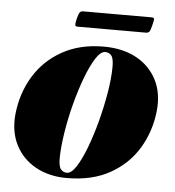

<svg xmlns="http://www.w3.org/2000/svg" viewBox="-46 -623 618 677"><g transform="rotate(5 262.5 -285.0)"><path d="M305 -463Q371.5 -463 419.8 -437Q468 -411 492.5 -363.8Q517 -316.5 510.5 -253.5Q503 -181 467.2 -121.2Q431.5 -61.5 368.2 -25.8Q305 10 214 10Q152 10 104.8 -16Q57.5 -42 33.2 -89.2Q9 -136.5 15 -199Q23 -274.5 59.5 -334Q96 -393.5 158.2 -428.2Q220.5 -463 305 -463ZM214 -8.5Q229.5 -8.5 246.8 -35.2Q264 -62 280.5 -105.5Q297 -149 310.5 -200.2Q324 -251.5 332.5 -301.8Q341 -352 341.5 -391.5Q342 -424 333.5 -434.2Q325 -444.5 311.5 -444.5Q295.5 -444.5 278.2 -417.8Q261 -391 244.5 -347.5Q228 -304 214.5 -252.8Q201 -201.5 193 -151.2Q185 -101 184 -61.5Q183.5 -29.5 191.8 -19Q200 -8.5 214 -8.5ZM201 -552.5Q205.5 -570 209.2 -575.2Q213 -580.5 222 -580.5H462.5Q471.5 -580.5 472.5 -576Q473.5 -571.5 468.5 -553Q464.5 -536 460.8 -530.5Q457 -525 448 -525H207.5Q198.5 -525 197.8 -530.2Q197 -535.5 201 -552.5Z"/></g></svg>

Font: Fraunces 144pt Black
Style: Italic
Weight: 900
Italic angle: -16°
Version: Version 1.000;[0bf87f6ff]